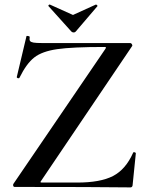

<svg xmlns="http://www.w3.org/2000/svg" viewBox="-20 -812 638 834"><path d="M43 0Q39 0 37.5 -4.5Q36 -9 38 -13L438 -600Q441 -605 440 -606.5Q439 -608 433 -608Q294 -608 228.5 -598.5Q163 -589 129 -562.5Q95 -536 65 -475Q64 -472 60 -472Q57 -472 54.5 -474Q52 -476 53 -478L95 -655Q95 -656 98 -656Q102 -656 106 -654.5Q110 -653 109 -651Q107 -639 110.5 -634Q114 -629 125.5 -627Q137 -625 163 -625H546Q550 -625 553 -620Q556 -615 554 -612L159 -27Q155 -22 156 -20.5Q157 -19 163 -19H315Q416 -19 471 -47.5Q526 -76 558 -148Q558 -151 563 -151Q565 -151 567.5 -149.5Q570 -148 570 -146L556 -8Q556 -4 553.5 -1Q551 2 547 2Q394 0 43 0ZM191 -785 190 -787Q190 -789 192.5 -791Q195 -793 197 -792L297 -747L396 -792Q398 -793 401.5 -789.5Q405 -786 403 -785L309 -675Q306 -671 300 -671Q294 -671 290 -675Z"/></svg>

Font: Cormorant Upright SemiBold
Style: Regular
Weight: 600
Designer: Christian Thalmann (Catharsis Fonts)
Foundry: Catharsis Fonts
Version: Version 3.302